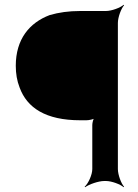

<svg xmlns="http://www.w3.org/2000/svg" viewBox="-20 -757 578 803"><path d="M416 0H423C447 0 484 14 497 26L499 24C487 11 473 -26 473 -50V-661C473 -685 487 -722 499 -735L497 -737C484 -725 447 -711 423 -711H316C267 -711 226 -705 188 -694C103 -662 46 -593 46 -482C46 -449 51 -419 62 -391C93 -306 171 -254 316 -254H341C352 -254 372 -258 377 -263L375 -265C370 -260 366 -243 366 -234V-50C366 -26 349 11 334 24L336 26C352 14 392 0 416 0Z"/></svg>

Font: Asimov
Style: EdgeWide
Weight: 500
Designer: Google
Version: Version 2.000980: 2014